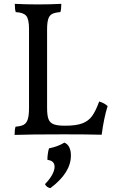

<svg xmlns="http://www.w3.org/2000/svg" viewBox="-20 -699 600 999"><path d="M496 -171Q525 -162 540 -147Q521 -88 509 2Q431 0 315 0Q131 0 56 3Q56 -26 61 -40Q89 -42 103.5 -50Q118 -58 124.5 -78.5Q131 -99 131 -138V-549Q131 -599 116.5 -616.5Q102 -634 62 -636Q57 -650 57 -679Q115 -676 178 -676Q239 -676 299 -679Q299 -650 294 -636Q266 -634 251.5 -626.5Q237 -619 231 -600Q225 -581 225 -546V-138Q225 -99 232 -80Q239 -61 258 -53Q277 -45 315 -45H321Q376 -45 408 -57Q440 -69 459 -95Q478 -121 496 -171ZM349 110Q349 200 242 280Q222 276 214 259Q238 235 251 211Q264 187 264 169Q264 137 227 133Q226 124 228.5 104Q231 84 235 73Q283 63 315 43Q332 50 340.5 67.5Q349 85 349 110Z"/></svg>

Font: Vollkorn SC
Style: Regular
Weight: 400
Designer: Friedrich Althausen
Foundry: Friedrich Althausen
Version: Version 4.015